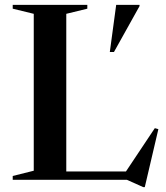

<svg xmlns="http://www.w3.org/2000/svg" viewBox="-20 -735 678 785"><path d="M572 30H565.5L498.5 0H32V-15.5L118 -37V-678.5L32 -699.5V-715H337V-699.5L251 -678.5V-34H495L613 -211L627.5 -207ZM429 -522.5 455 -715H550.5V-710L446 -522.5Z"/></svg>

Font: Newsreader 72pt Medium
Style: Regular
Weight: 500
Designer: Hugues Gentile
Foundry: Production Type
Version: Version 1.003; ttfautohint (v1.8.3)